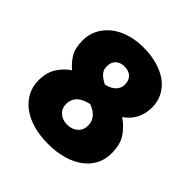

<svg xmlns="http://www.w3.org/2000/svg" viewBox="-173 -756 906 906"><g transform="rotate(45 280.0 -303.5)"><path d="M50 -444Q50 -484 67 -517Q84 -550 114 -574Q144 -598 186 -611Q228 -624 278 -624Q328 -624 370 -612Q412 -600 442 -578Q472 -556 489 -524Q506 -492 506 -452Q506 -408 488 -375Q470 -342 438 -320Q476 -294 500 -258.5Q524 -223 524 -163Q524 -123 507 -90Q490 -57 458 -33Q426 -9 381 4Q336 17 280 17Q224 17 179 4Q134 -9 102.5 -33Q71 -57 53.5 -90Q36 -123 36 -163Q36 -217 59.5 -253Q83 -289 115 -309Q88 -331 69 -361.5Q50 -392 50 -444ZM207 -178Q207 -147 227.5 -129Q248 -111 280 -111Q312 -111 332.5 -129.5Q353 -148 353 -178Q353 -207 335.5 -226.5Q318 -246 288 -257Q244 -247 225.5 -226.5Q207 -206 207 -178ZM339 -438Q339 -465 323 -481Q307 -497 278 -497Q249 -497 233 -481Q217 -465 217 -439Q217 -413 233.5 -397Q250 -381 272 -371Q307 -379 323 -397Q339 -415 339 -438Z"/></g></svg>

Font: Baloo Tamma
Style: Regular
Weight: 400
Designer: Divya Kowshik and Ek Type
Foundry: Ek Type
Version: Version 1.007;PS 1.000;hotconv 1.0.88;makeotf.lib2.5.647800